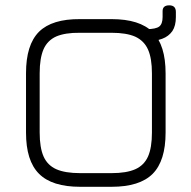

<svg xmlns="http://www.w3.org/2000/svg" viewBox="-20 -718 736 738"><path d="M408.5 0C408.5 0 288.5 0 288.5 0C216 0 163.5 -16.5 130 -50C96.5 -83.5 80 -136 80 -208.5C80 -208.5 80 -208.5 80 -208.5C80 -208.5 80 -436.5 80 -436.5C80 -509.5 96.5 -562.5 130 -596C163.5 -629 216 -645 287.5 -644.5C287.5 -644.5 287.5 -644.5 287.5 -644.5C287.5 -644.5 408.5 -644.5 408.5 -644.5C481 -644.5 533.5 -628 567 -594.5C600 -561 616.5 -508.5 616.5 -436C616.5 -436 616.5 -436 616.5 -436C616.5 -436 616.5 -208.5 616.5 -208.5C616.5 -136 600 -83.5 567 -50C533.5 -16.5 481 0 408.5 0C408.5 0 408.5 0 408.5 0ZM288.5 -52.5C288.5 -52.5 288.5 -52.5 288.5 -52.5C288.5 -52.5 408.5 -52.5 408.5 -52.5C447 -52.5 477.5 -57.5 500 -67.5C522.5 -77.5 539 -94 549 -116.5C559 -139 564 -170 564 -208.5C564 -208.5 564 -208.5 564 -208.5C564 -208.5 564 -436 564 -436C564 -474.5 559 -505 549 -527.5C539 -550 522.5 -566.5 500 -577C477.5 -587 447 -592 408.5 -592C408.5 -592 408.5 -592 408.5 -592C408.5 -592 287.5 -592 287.5 -592C249 -592.5 219 -587.5 196.5 -578C174 -568 157.5 -551.5 147.5 -529C137.5 -506 132.5 -475 132.5 -436.5C132.5 -436.5 132.5 -436.5 132.5 -436.5C132.5 -436.5 132.5 -208.5 132.5 -208.5C132.5 -170 137.5 -139 147.5 -116.5C157.5 -94 174 -77.5 196.5 -67.5C219 -57.5 250 -52.5 288.5 -52.5ZM543.5 -559.5C543.5 -559.5 543.5 -559.5 543.5 -559.5C543.5 -559.5 543.5 -606 543.5 -606C567 -606 583.5 -609.5 592 -616C600.5 -622.5 605 -635 605 -652.5C605 -652.5 605 -652.5 605 -652.5C605 -652.5 605 -675.5 605 -675.5C605 -690 613.5 -697.5 630.5 -697.5C630.5 -697.5 630.5 -697.5 630.5 -697.5C647.5 -697.5 656 -689 656 -672C656 -672 656 -672 656 -672C656 -672 656 -652.5 656 -652.5C656 -630 651.5 -612 642.5 -598.5C633 -585 620 -575 603.5 -569C586.5 -562.5 566.5 -559.5 543.5 -559.5Z"/></svg>

Font: Jura-Fortis-Regular
Style: Regular
Weight: 500
Designer: Daniel Johnson, Alexei Vanyashin, Mirko Velimirovic
Foundry: Daniel Johnson
Version: ""